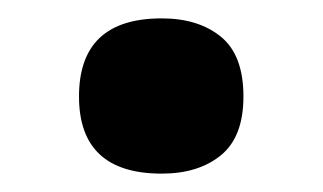

<svg xmlns="http://www.w3.org/2000/svg" viewBox="-20 -459 352 209"><path d="M66 -354Q66 -439 156 -439Q196 -439 220.5 -419Q245 -399 245 -354Q245 -310 220.5 -290Q196 -270 156 -270Q66 -270 66 -354Z"/></svg>

Font: Noto Serif ExtraBold
Style: Regular
Weight: 800
Designer: Monotype Design Team
Foundry: Monotype Imaging Inc.
Version: Version 1.001